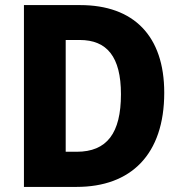

<svg xmlns="http://www.w3.org/2000/svg" viewBox="-20 -734 714 754"><path d="M625 -370C625 -593 505 -714 295 -714H74V0H281C494 0 625 -127 625 -370ZM455 -364C455 -211 400 -138 281 -138H238V-577H293C400 -577 455 -511 455 -364Z"/></svg>

Font: Noto Sans Lao SemiCondensed ExtraBold
Style: Regular
Weight: 800
Width: 4
Designer: Monotype Design Team
Foundry: Monotype Imaging Inc.
Version: Version 2.003